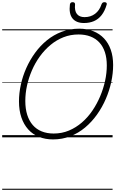

<svg xmlns="http://www.w3.org/2000/svg" viewBox="-20 -1259 1057 1760"><path d="M466 19Q395 19 337 -4.5Q279 -28 238.5 -73Q198 -118 176 -182.5Q154 -247 154 -330Q154 -404 171 -482.5Q188 -561 221 -635Q254 -709 301.5 -774.5Q349 -840 410.5 -890Q472 -940 546.5 -968Q621 -996 706 -996Q778 -996 835.5 -973Q893 -950 933.5 -907Q974 -864 995.5 -802.5Q1017 -741 1017 -663Q1017 -588 1000 -508.5Q983 -429 950 -352.5Q917 -276 869 -208.5Q821 -141 760 -90Q699 -39 625 -10Q551 19 466 19ZM472 -35Q547 -35 611.5 -62Q676 -89 730.5 -136Q785 -183 827 -245Q869 -307 898.5 -377Q928 -447 943.5 -519Q959 -591 959 -659Q959 -728 941.5 -781Q924 -834 890.5 -870Q857 -906 809 -924.5Q761 -943 700 -943Q626 -943 561.5 -917.5Q497 -892 442.5 -846.5Q388 -801 345 -741.5Q302 -682 272.5 -613.5Q243 -545 227.5 -474Q212 -403 212 -334Q212 -262 229.5 -206.5Q247 -151 280.5 -112.5Q314 -74 362.5 -54.5Q411 -35 472 -35ZM750 -1048Q678 -1048 644 -1091Q610 -1134 621 -1219Q623 -1229 629 -1234Q635 -1239 646 -1239Q657 -1239 662.5 -1234Q668 -1229 668 -1219Q662 -1160 685 -1131Q708 -1102 755 -1102Q811 -1102 851.5 -1132.5Q892 -1163 910 -1218Q915 -1230 921 -1234.5Q927 -1239 938 -1239Q950 -1239 955.5 -1233Q961 -1227 958 -1217Q941 -1158 911.5 -1120.5Q882 -1083 841.5 -1065.5Q801 -1048 750 -1048ZM0 471H1012V481H0ZM0 -20H1012V0H0ZM0 -505H1012V-500H0ZM0 -991H1012V-981H0Z"/></svg>

Font: Playwrite IE Guides
Style: Regular
Weight: 400
Designer: Veronika Burian, José Scaglione
Foundry: TypeTogether
Version: Version 1.003